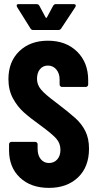

<svg xmlns="http://www.w3.org/2000/svg" viewBox="-20 -906 475 934"><path d="M24 -175V-204Q24 -209 27.5 -212.5Q31 -216 36 -216H151Q156 -216 159.5 -212.5Q163 -209 163 -204V-182Q163 -150 178.5 -131.5Q194 -113 218 -113Q243 -113 258.5 -130.5Q274 -148 274 -177Q274 -209 253.5 -232Q233 -255 177 -296Q128 -331 96.5 -359Q65 -387 43 -427.5Q21 -468 21 -521Q21 -606 74 -657Q127 -708 213 -708Q301 -708 355 -655Q409 -602 409 -516V-495Q409 -490 405.5 -486.5Q402 -483 397 -483H282Q277 -483 273.5 -486.5Q270 -490 270 -495V-519Q270 -549 254 -568Q238 -587 213 -587Q189 -587 174.5 -569.5Q160 -552 160 -522Q160 -494 179.5 -470.5Q199 -447 253 -407Q316 -359 347 -331Q378 -303 395.5 -267.5Q413 -232 413 -183Q413 -94 359.5 -43Q306 8 218 8Q130 8 77 -42Q24 -92 24 -175ZM61 -879Q61 -886 71 -886H157Q168 -886 172 -877L202 -821Q205 -817 208 -821L238 -877Q243 -886 252 -886H339Q346 -886 348 -881.5Q350 -877 346 -871L278 -768Q273 -760 264 -760H142Q132 -760 128 -768L63 -872Q61 -878 61 -879Z"/></svg>

Font: Barlow Condensed
Style: Bold
Weight: 700
Width: 3
Designer: Jeremy Tribby
Foundry: Tribby Type
Version: Version 1.500